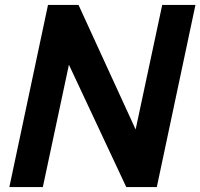

<svg xmlns="http://www.w3.org/2000/svg" viewBox="-20 -760 814 780"><path d="M18 0 175 -740H299L531 -234L639 -740H774L617 0H493L260 -497L154 0Z"/></svg>

Font: Be Vietnam Pro SemiBold
Style: Italic
Weight: 600
Italic angle: -12°
Designer: Lam Bao, Tony Le, Vietanh Nguyen
Foundry: Yellow Type Foundry
Version: Version 1.002; ttfautohint (v1.8.3)